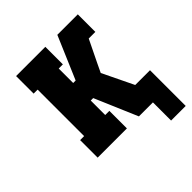

<svg xmlns="http://www.w3.org/2000/svg" viewBox="-181 -647 882 882"><g transform="rotate(-45 259.5 -206.0)"><path d="M424 118V0H333L244 -208H228V-114H255V0H65V-114H91V-416H65V-530H255V-416H228V-322H244L333 -530H466V-416H423L370 -307L350 -265L423 -114H519V118Z"/></g></svg>

Font: Iosevka Slab Heavy
Style: Regular
Weight: 900
Monospace: yes
Designer: Belleve Invis
Foundry: Belleve Invis
Version: Version 11.1.0; ttfautohint (v1.8.3)